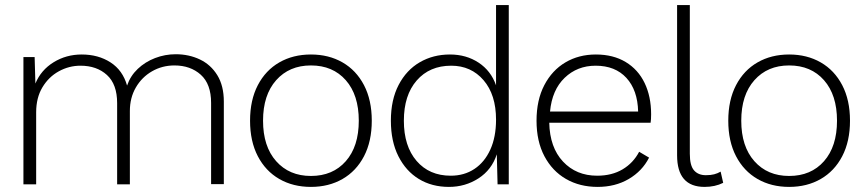

<svg xmlns="http://www.w3.org/2000/svg" viewBox="-20 -724 3395 754"><path d="M72 0V-500H116L119 -396Q141 -449 190.5 -479.5Q240 -510 301 -510Q366 -510 414 -479Q462 -448 479 -388Q492 -426 521 -453.5Q550 -481 589 -496Q628 -511 670 -511Q722 -511 765 -490.5Q808 -470 833.5 -428.5Q859 -387 859 -325V-1H809V-320Q809 -394 768.5 -430.5Q728 -467 665 -467Q617 -467 577 -444Q537 -421 513.5 -380.5Q490 -340 490 -288V0H440V-319Q440 -393 400 -429.5Q360 -466 296 -466Q251 -466 211 -444Q171 -422 146.5 -381Q122 -340 122 -283V0Z M1201 -510Q1271 -510 1325 -479Q1379 -448 1409.5 -389.5Q1440 -331 1440 -250Q1440 -169 1409.5 -110.5Q1379 -52 1325 -21Q1271 10 1201 10Q1131 10 1077 -21Q1023 -52 992.5 -110.5Q962 -169 962 -250Q962 -331 992.5 -389.5Q1023 -448 1077 -479Q1131 -510 1201 -510ZM1201 -467Q1116 -467 1064.5 -409Q1013 -351 1013 -250Q1013 -149 1064.5 -91Q1116 -33 1201 -33Q1287 -33 1338 -91Q1389 -149 1389 -250Q1389 -351 1338 -409Q1287 -467 1201 -467Z M1743 10Q1676 10 1625 -21Q1574 -52 1544.5 -110.5Q1515 -169 1515 -250Q1515 -332 1545.5 -390.5Q1576 -449 1628.5 -479.5Q1681 -510 1747 -510Q1811 -510 1859.5 -478Q1908 -446 1928 -389V-704H1978V0H1934L1931 -118Q1911 -57 1859 -23.5Q1807 10 1743 10ZM1750 -34Q1803 -34 1843 -60.5Q1883 -87 1905.5 -136.5Q1928 -186 1928 -254Q1928 -352 1879 -409Q1830 -466 1752 -466Q1667 -466 1616.5 -408Q1566 -350 1566 -250Q1566 -150 1616 -92Q1666 -34 1750 -34Z M2327 10Q2257 10 2203 -21Q2149 -52 2118 -110.5Q2087 -169 2087 -250Q2087 -331 2117.5 -389.5Q2148 -448 2200.5 -479Q2253 -510 2320 -510Q2388 -510 2437 -480.5Q2486 -451 2511.5 -398Q2537 -345 2537 -275Q2537 -265 2536.5 -256.5Q2536 -248 2535 -242H2137Q2139 -145 2191 -89.5Q2243 -34 2325 -34Q2383 -34 2425 -59Q2467 -84 2490 -128L2529 -105Q2502 -52 2449 -21Q2396 10 2327 10ZM2140 -286H2486Q2484 -370 2440 -418Q2396 -466 2319 -466Q2247 -466 2197.5 -418.5Q2148 -371 2140 -286Z M2689 -704V-120Q2689 -74 2705.5 -55Q2722 -36 2752 -36Q2771 -36 2784.5 -39.5Q2798 -43 2810 -50L2820 -6Q2788 10 2747 10Q2639 10 2639 -114V-704Z M3079 -510Q3149 -510 3203 -479Q3257 -448 3287.5 -389.5Q3318 -331 3318 -250Q3318 -169 3287.5 -110.5Q3257 -52 3203 -21Q3149 10 3079 10Q3009 10 2955 -21Q2901 -52 2870.5 -110.5Q2840 -169 2840 -250Q2840 -331 2870.5 -389.5Q2901 -448 2955 -479Q3009 -510 3079 -510ZM3079 -467Q2994 -467 2942.5 -409Q2891 -351 2891 -250Q2891 -149 2942.5 -91Q2994 -33 3079 -33Q3165 -33 3216 -91Q3267 -149 3267 -250Q3267 -351 3216 -409Q3165 -467 3079 -467Z"/></svg>

Font: Prodigy Sans Light
Style: Regular
Weight: 300
Designer: Wei Huang
Foundry: Wei Huang
Version: Version 1.003; ttfautohint (v1.8.3)